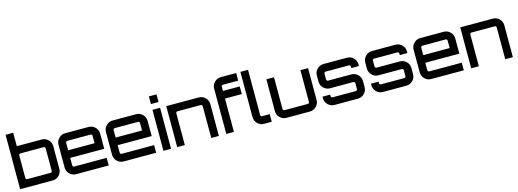

<svg xmlns="http://www.w3.org/2000/svg" viewBox="-3 -1698 7090 2626"><g transform="rotate(-15 3541.5 -385.0)"><path d="M514 -580Q568 -580 606 -542Q644 -504 644 -450V-130Q644 -76 606 -38Q568 0 514 0H54V-770H162V-580ZM536 -130V-450Q536 -459 529.5 -465.5Q523 -472 514 -472H184Q175 -472 168.5 -465.5Q162 -459 162 -450V-130Q162 -121 168.5 -114.5Q175 -108 184 -108H514Q523 -108 529.5 -114.5Q536 -121 536 -130Z M1178 -580Q1232 -580 1270 -542Q1308 -504 1308 -450V-236H826V-130Q826 -121 832.5 -114.5Q839 -108 848 -108H1308V0H848Q794 0 756 -38Q718 -76 718 -130V-450Q718 -504 756 -542Q794 -580 848 -580ZM826 -344H1200V-450Q1200 -459 1193.5 -465.5Q1187 -472 1178 -472H848Q839 -472 832.5 -465.5Q826 -459 826 -450Z M1850 -580Q1904 -580 1942 -542Q1980 -504 1980 -450V-236H1498V-130Q1498 -121 1504.5 -114.5Q1511 -108 1520 -108H1980V0H1520Q1466 0 1428 -38Q1390 -76 1390 -130V-450Q1390 -504 1428 -542Q1466 -580 1520 -580ZM1498 -344H1872V-450Q1872 -459 1865.5 -465.5Q1859 -472 1850 -472H1520Q1511 -472 1504.5 -465.5Q1498 -459 1498 -450Z M2083 0V-580H2191V0ZM2083 -770H2191V-662H2083Z M2738 -580Q2792 -580 2830 -542Q2868 -504 2868 -450V0H2760V-450Q2760 -459 2753.5 -465.5Q2747 -472 2738 -472H2408Q2399 -472 2392.5 -465.5Q2386 -459 2386 -450V0H2278V-580Z M3103 -662Q3094 -662 3087.5 -655.5Q3081 -649 3081 -640V-580H3319V-472H3081V0H2973V-320V-640Q2973 -694 3011 -732Q3049 -770 3103 -770H3319V-662Z M3379 -450V-770H3487V-130Q3487 -121 3493.5 -114.5Q3500 -108 3509 -108H3617V0H3509Q3455 0 3417 -38Q3379 -76 3379 -130Z M4178 -580H4286V-130Q4286 -76 4248 -38Q4210 0 4156 0H3826Q3772 0 3734 -38Q3696 -76 3696 -130V-580H3804V-130Q3804 -121 3810.5 -114.5Q3817 -108 3826 -108H4156Q4165 -108 4171.5 -114.5Q4178 -121 4178 -130Z M4966 -450V-428H4858V-450Q4858 -459 4851.5 -465.5Q4845 -472 4836 -472H4506Q4497 -472 4490.5 -465.5Q4484 -459 4484 -450V-366Q4484 -357 4490.5 -350.5Q4497 -344 4506 -344H4836Q4890 -344 4928 -306Q4966 -268 4966 -214V-130Q4966 -76 4928 -38Q4890 0 4836 0H4506Q4452 0 4414 -38Q4376 -76 4376 -130V-152H4484V-130Q4484 -121 4490.5 -114.5Q4497 -108 4506 -108H4836Q4845 -108 4851.5 -114.5Q4858 -121 4858 -130V-214Q4858 -223 4851.5 -229.5Q4845 -236 4836 -236H4506Q4452 -236 4414 -274Q4376 -312 4376 -366V-450Q4376 -504 4414 -542Q4452 -580 4506 -580H4836Q4890 -580 4928 -542Q4966 -504 4966 -450Z M5652 -450V-428H5544V-450Q5544 -459 5537.5 -465.5Q5531 -472 5522 -472H5192Q5183 -472 5176.5 -465.5Q5170 -459 5170 -450V-366Q5170 -357 5176.5 -350.5Q5183 -344 5192 -344H5522Q5576 -344 5614 -306Q5652 -268 5652 -214V-130Q5652 -76 5614 -38Q5576 0 5522 0H5192Q5138 0 5100 -38Q5062 -76 5062 -130V-152H5170V-130Q5170 -121 5176.5 -114.5Q5183 -108 5192 -108H5522Q5531 -108 5537.5 -114.5Q5544 -121 5544 -130V-214Q5544 -223 5537.5 -229.5Q5531 -236 5522 -236H5192Q5138 -236 5100 -274Q5062 -312 5062 -366V-450Q5062 -504 5100 -542Q5138 -580 5192 -580H5522Q5576 -580 5614 -542Q5652 -504 5652 -450Z M6206 -580Q6260 -580 6298 -542Q6336 -504 6336 -450V-236H5854V-130Q5854 -121 5860.5 -114.5Q5867 -108 5876 -108H6336V0H5876Q5822 0 5784 -38Q5746 -76 5746 -130V-450Q5746 -504 5784 -542Q5822 -580 5876 -580ZM5854 -344H6228V-450Q6228 -459 6221.5 -465.5Q6215 -472 6206 -472H5876Q5867 -472 5860.5 -465.5Q5854 -459 5854 -450Z M6901 -580Q6955 -580 6993 -542Q7031 -504 7031 -450V0H6923V-450Q6923 -459 6916.5 -465.5Q6910 -472 6901 -472H6571Q6562 -472 6555.5 -465.5Q6549 -459 6549 -450V0H6441V-580Z"/></g></svg>

Font: Orbitron
Style: Regular
Weight: 500
Designer: Matt McInerney
Foundry: Matt McInerney
Version: 1.000